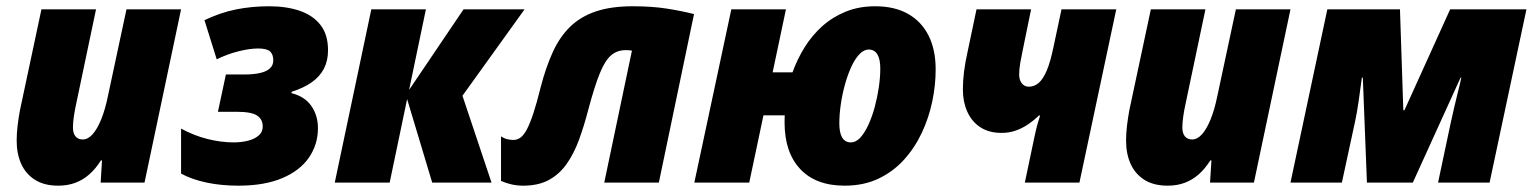

<svg xmlns="http://www.w3.org/2000/svg" viewBox="-20 -583 4894 613"><path d="M166 9.8Q121.1 9.8 91.6 -9Q62 -27.8 47.6 -60.1Q33.2 -92.3 33.2 -133.8Q33.2 -156.2 36.1 -181.2Q39.1 -206.1 43.5 -230L112.3 -553.2H286.6L222.7 -249Q218.8 -231.4 215.8 -211.4Q212.9 -191.4 212.9 -176.3Q212.9 -157.2 221.2 -147.5Q229.5 -137.7 244.1 -137.7Q260.7 -137.7 275.6 -154.3Q290.5 -170.9 303.2 -202.1Q315.9 -233.4 324.7 -276.9L383.8 -553.2H558.1L441.4 0H301.3L305.7 -70.8H302.2Q285.2 -43.9 264.9 -26.1Q244.6 -8.3 220.2 0.7Q195.8 9.8 166 9.8Z M741.2 9.8Q686 9.8 638.9 -0.2Q591.8 -10.3 558.1 -28.8V-172.4Q599.6 -149.9 642.6 -139.2Q685.5 -128.4 726.1 -128.4Q750 -128.4 771 -133.5Q792 -138.7 805.4 -149.9Q818.8 -161.1 818.8 -179.2Q818.8 -202.1 800.8 -214.1Q782.7 -226.1 735.8 -226.1H675.8L701.2 -345.2H760.7Q789.6 -345.2 810.1 -349.9Q830.6 -354.5 841.6 -364.5Q852.5 -374.5 852.5 -390.1Q852.5 -409.7 842 -418.9Q831.5 -428.2 804.2 -428.2Q777.8 -428.2 742.2 -419.4Q706.5 -410.6 671.9 -393.6L632.8 -518.6Q684.1 -543 734.1 -553Q784.2 -563 839.4 -563Q894.5 -563 936.8 -548.6Q979 -534.2 1003.2 -503.4Q1027.3 -472.7 1027.3 -422.4Q1027.3 -389.2 1014.2 -363.8Q1001 -338.4 975.3 -320.3Q949.7 -302.2 911.1 -290L910.6 -285.6Q953.1 -274.9 974.1 -244.6Q995.1 -214.4 995.1 -173.8Q995.1 -121.6 966.3 -79.8Q937.5 -38.1 880.9 -14.2Q824.2 9.8 741.2 9.8Z M1048.8 0 1165.5 -553.2H1339.8L1286.1 -295.9L1460 -553.2H1654.8L1456.5 -277.3L1549.3 0H1359.9L1279.8 -266.6L1224.1 0Z M1650.4 9.8Q1631.3 9.8 1613.8 5.9Q1596.2 2 1579.6 -5.4V-147.5Q1590.3 -140.6 1600.3 -138.4Q1610.4 -136.2 1619.1 -136.2Q1631.3 -136.2 1641.8 -143.8Q1652.3 -151.4 1662.4 -170.4Q1672.4 -189.5 1683.1 -221.9Q1693.8 -254.4 1706.1 -304.2Q1722.7 -368.2 1744.9 -416.7Q1767.1 -465.3 1800.5 -497.8Q1834 -530.3 1882.6 -546.6Q1931.2 -563 2000.5 -563Q2060.5 -563 2107.9 -555.7Q2155.3 -548.3 2195.8 -538.1L2083.5 0H1909.2L1997.6 -421.4Q1992.7 -422.4 1987.5 -422.6Q1982.4 -422.9 1977.5 -422.9Q1950.7 -422.9 1931.4 -406.7Q1912.1 -390.6 1895.3 -349.6Q1878.4 -308.6 1858.4 -233.4Q1844.7 -180.7 1828.4 -136.2Q1812 -91.8 1788.8 -59.1Q1765.6 -26.4 1732.2 -8.3Q1698.7 9.8 1650.4 9.8Z M2676.8 9.8Q2584.5 9.8 2534.7 -43.5Q2484.9 -96.7 2484.9 -192.4Q2484.9 -197.8 2485.1 -203.6Q2485.4 -209.5 2485.4 -214.8H2417.5L2372.1 0H2196.8L2314.9 -553.2H2489.3L2446.8 -352.1H2510.3Q2525.4 -394 2548.8 -431.9Q2572.3 -469.7 2605.2 -499.3Q2638.2 -528.8 2680.4 -545.9Q2722.7 -563 2774.4 -563Q2835.9 -563 2878.9 -538.8Q2921.9 -514.6 2944.6 -469.5Q2967.3 -424.3 2967.3 -361.3Q2967.3 -310.5 2956.3 -258.3Q2945.3 -206.1 2922.6 -158Q2899.9 -109.9 2865.2 -72Q2830.6 -34.2 2783.7 -12.2Q2736.8 9.8 2676.8 9.8ZM2696.3 -128.4Q2712.9 -128.4 2727.1 -144Q2741.2 -159.7 2752.9 -185.3Q2764.6 -210.9 2772.9 -241.9Q2781.2 -272.9 2785.9 -304.9Q2790.5 -336.9 2790.5 -364.3Q2790.5 -394 2781.2 -409.4Q2772 -424.8 2753.4 -424.8Q2737.8 -424.8 2723.4 -409.4Q2709 -394 2697.5 -368.7Q2686 -343.3 2677.5 -312.3Q2668.9 -281.2 2664.3 -249Q2659.7 -216.8 2659.7 -188.5Q2659.7 -159.2 2668.9 -143.8Q2678.2 -128.4 2696.3 -128.4Z M3252 0 3283.2 -148.4Q3287.1 -167 3291.7 -184.1Q3296.4 -201.2 3300.8 -214.4H3297.4Q3282.2 -199.7 3263.9 -187Q3245.6 -174.3 3224.1 -166.5Q3202.6 -158.7 3177.7 -158.7Q3137.2 -158.7 3109.6 -177Q3082 -195.3 3068.1 -226.8Q3054.2 -258.3 3054.2 -296.4Q3054.2 -325.7 3057.9 -354.5Q3061.5 -383.3 3069.3 -418L3097.7 -553.2H3272L3244.1 -417Q3240.7 -400.9 3237.3 -381.6Q3233.9 -362.3 3233.9 -344.7Q3233.9 -327.6 3242.4 -316.9Q3251 -306.2 3264.2 -306.2Q3282.2 -306.2 3296.1 -318.1Q3310.1 -330.1 3321.8 -357.4Q3333.5 -384.8 3343.3 -432.1L3369.1 -553.2H3543.9L3426.3 0Z M3708 9.8Q3663.1 9.8 3633.5 -9Q3604 -27.8 3589.6 -60.1Q3575.2 -92.3 3575.2 -133.8Q3575.2 -156.2 3578.1 -181.2Q3581.1 -206.1 3585.4 -230L3654.3 -553.2H3828.6L3764.6 -249Q3760.7 -231.4 3757.8 -211.4Q3754.9 -191.4 3754.9 -176.3Q3754.9 -157.2 3763.2 -147.5Q3771.5 -137.7 3786.1 -137.7Q3802.7 -137.7 3817.6 -154.3Q3832.5 -170.9 3845.2 -202.1Q3857.9 -233.4 3866.7 -276.9L3925.8 -553.2H4100.1L3983.4 0H3843.3L3847.7 -70.8H3844.2Q3827.1 -43.9 3806.9 -26.1Q3786.6 -8.3 3762.2 0.7Q3737.8 9.8 3708 9.8Z M4100.1 0 4217.8 -553.2H4449.7L4460.4 -231H4463.9L4609.9 -553.2H4853.5L4735.8 0H4571.3L4612.3 -193.4Q4624.5 -248.5 4632.8 -281.2Q4641.1 -314 4645.5 -335H4643.1L4490.7 0H4344.2L4331.1 -335H4328.1Q4322.8 -294.4 4317.6 -259Q4312.5 -223.6 4306.2 -194.3L4264.2 0Z"/></svg>

Font: Open Sans SemiCondensed ExtraBold
Style: Italic
Weight: 800
Width: 4
Italic angle: -12°
Designer: Monotype Design Team
Foundry: Monotype Imaging Inc.
Version: Version 3.003